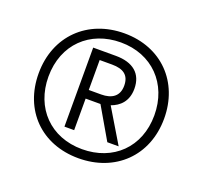

<svg xmlns="http://www.w3.org/2000/svg" viewBox="-89 -694 708 669"><g transform="rotate(20 265.0 -360.0)"><path d="M263 -128C399 -128 497 -221 497 -360C497 -495 404 -592 266 -592C130 -592 32 -498 32 -359C32 -223 125 -128 263 -128ZM264 -162C147 -162 68 -244 68 -360C68 -480 151 -558 265 -558C381 -558 461 -476 461 -359C461 -240 379 -162 264 -162ZM180 -215H216V-332H271L339 -215H381L306 -340C337 -351 364 -375 364 -422C364 -478 328 -508 264 -508H180ZM262 -364H216V-475H262C304 -475 327 -459 327 -420C327 -380 300 -364 262 -364Z"/></g></svg>

Font: Noto Sans Mono Condensed Light
Style: Regular
Weight: 300
Width: 3
Designer: Monotype Design Team
Foundry: Monotype Imaging Inc.
Version: Version 2.014